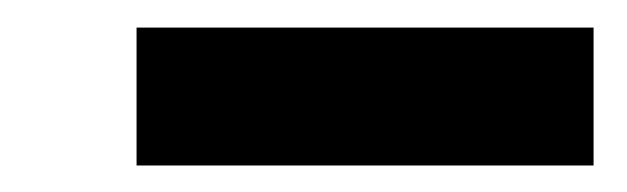

<svg xmlns="http://www.w3.org/2000/svg" viewBox="-20 -756 464 142"><path d="M81 -735.6H419V-633.6H81Z"/></svg>

Font: Easer Grotesk Variable
Style: Regular
Weight: 400
Designer: Boardeaser, Bonnie Shaver-Troup, Thomas Jockin
Foundry: Lexend
Version: Version 1.001;Glyphs 3.1.2 (3151)